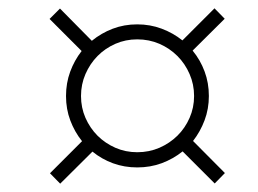

<svg xmlns="http://www.w3.org/2000/svg" viewBox="-20 -566 620 461"><path d="M138.5 -335.5Q138.5 -366.5 148.5 -393.8Q158.5 -421 176 -443.5L99 -520.5L124 -545.5L200.5 -468Q223 -486.5 250.5 -497Q278 -507.5 309.5 -507.5Q340.5 -507.5 368 -497.2Q395.5 -487 418 -469L495 -546L519.5 -521L442.5 -444.5Q461 -422 471.2 -394.5Q481.5 -367 481.5 -335.5Q481.5 -304.5 471.2 -277.2Q461 -250 443.5 -227.5L520 -150.5L495.5 -125.5L418.5 -202.5Q396 -184.5 368.5 -174.2Q341 -164 309.5 -164Q278.5 -164 251.2 -174Q224 -184 202 -202L124.5 -125L100 -150L177 -227Q159 -249.5 148.8 -276.8Q138.5 -304 138.5 -335.5ZM174.5 -335.5Q174.5 -307.5 185.2 -283Q196 -258.5 214.2 -240.2Q232.5 -222 257 -211.2Q281.5 -200.5 309.5 -200.5Q338 -200.5 362.8 -211.2Q387.5 -222 406 -240.2Q424.5 -258.5 435.2 -283Q446 -307.5 446 -335.5Q446 -363.5 435.2 -388.2Q424.5 -413 406 -431.5Q387.5 -450 362.8 -460.8Q338 -471.5 309.5 -471.5Q281.5 -471.5 257 -460.8Q232.5 -450 214.2 -431.5Q196 -413 185.2 -388.2Q174.5 -363.5 174.5 -335.5Z"/></svg>

Font: Lato Light
Style: Italic
Weight: 300
Italic angle: -7°
Designer: Lukasz Dziedzic
Foundry: Lukasz Dziedzic
Version: Version 1.104; Western+Polish opensource